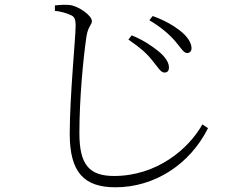

<svg xmlns="http://www.w3.org/2000/svg" viewBox="-20 -755 1040 815"><path d="M626 -499C650 -470 662 -447 678 -447C688 -447 696 -452 697 -465C699 -487 683 -513 652 -538C628 -557 593 -583 539 -605L525 -587C575 -553 601 -530 626 -499ZM723 -581C748 -552 759 -530 774 -530C786 -530 793 -538 793 -550C793 -573 776 -600 744 -625C721 -643 684 -667 628 -687L614 -669C660 -642 697 -611 723 -581ZM213 -709C236 -707 263 -699 278 -692C295 -685 301 -677 301 -645C301 -595 276 -347 276 -187C276 -22 338 40 470 40C636 40 786 -57 863 -211L839 -227C781 -123 646 -8 464 -8C357 -8 317 -58 317 -190C317 -334 333 -506 347 -600C354 -645 370 -648 370 -666C370 -689 312 -731 273 -734C258 -735 240 -735 213 -732Z"/></svg>

Font: Noto Serif CJK HK ExtraLight
Style: Regular
Weight: 200
Designer: Ryoko NISHIZUKA 西塚涼子 (kana & ideographs); Frank Grießhammer (Latin, Greek & Cyrillic); Wenlong ZHANG 张文龙 (bopomofo); San
Foundry: Adobe
Version: Version 2.001;hotconv 1.1.0;makeotfexe 2.6.0